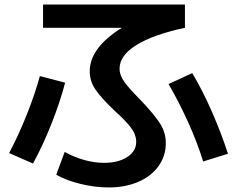

<svg xmlns="http://www.w3.org/2000/svg" viewBox="-20 -771 1040 843"><path d="M227 -4 264 -104Q305 -81 350 -68.5Q395 -56 437 -56Q499 -56 538.5 -81.5Q578 -107 578 -148Q578 -180 554.5 -211Q531 -242 484 -284Q426 -339 400 -376.5Q374 -414 374 -458Q374 -561 515 -649H169V-751H792V-649Q652 -619 578.5 -573Q505 -527 505 -470Q505 -440 527 -410Q549 -380 596 -333Q657 -269 682.5 -229Q708 -189 708 -143Q708 -86 676 -41.5Q644 3 587 27.5Q530 52 457 52Q397 52 333.5 36.5Q270 21 227 -4ZM155 -437 266 -408Q244 -324 207 -230Q170 -136 125 -53L20 -99Q61 -176 97.5 -267.5Q134 -359 155 -437ZM824 -450Q869 -375 910 -281.5Q951 -188 981 -96L872 -62Q846 -146 805.5 -235.5Q765 -325 720 -402Z"/></svg>

Font: Enso SemiBold
Style: Regular
Weight: 600
Designer: Coji Morishita
Foundry: UNDERFOREST DESIGN
Version: Version 1.000